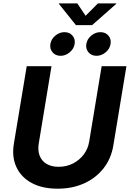

<svg xmlns="http://www.w3.org/2000/svg" viewBox="-20 -1126 781 1156"><path d="M326.9 10.1Q234.7 10.1 170.9 -24.3Q107.1 -58.7 78.8 -119.9Q50.4 -181 63.4 -260.2L140.9 -727.5H290.1L213.4 -262.8Q206.4 -220.1 218.8 -188.4Q231.3 -156.6 260.5 -139.2Q289.8 -121.7 332.9 -121.7Q380.3 -121.7 419.4 -141.7Q458.4 -161.6 484.1 -195.7Q509.8 -229.9 516.8 -272.5L592 -727.5H741.2L662.4 -250.4Q649.4 -171 603.3 -112.4Q557.1 -53.7 486.1 -21.8Q415 10.1 326.9 10.1ZM560.9 -790Q530.7 -790 512.8 -811Q495 -831.9 499.7 -861.3Q504.6 -890.8 529.5 -911.6Q554.4 -932.4 584.7 -932.4Q615 -932.4 632.8 -911.6Q650.7 -890.8 645.7 -861.3Q641 -831.9 616.1 -811Q591.2 -790 560.9 -790ZM344.6 -790Q314.3 -790 296.5 -811Q278.6 -831.9 283.3 -861.3Q288.3 -890.8 313.2 -911.6Q338.1 -932.4 368.3 -932.4Q398.6 -932.4 416.4 -911.6Q434.3 -890.8 429.4 -861.3Q424.7 -831.9 399.7 -811Q374.8 -790 344.6 -790ZM445.5 -1105.5 495.3 -1031.1 569.6 -1105.5H679.9L679.2 -1102.2L534.6 -974.7H437.1L335.1 -1102.2L335.8 -1105.5Z"/></svg>

Font: Inter
Style: Italic
Weight: 400
Italic angle: -9.3988°
Designer: Rasmus Andersson
Foundry: rsms
Version: Version 4.001;git-66647c0bb